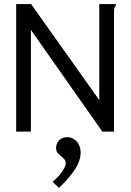

<svg xmlns="http://www.w3.org/2000/svg" viewBox="-20 -643 640 938"><path d="M59 -623H132L465 -154V-623H546V-616Q540 -610 538.5 -603Q537 -596 537 -579V0H480L131 -497V0H59ZM268 275 237 245Q265 222 283 196Q301 170 301 153Q301 140 289.5 130Q278 120 266 109Q254 98 254 81Q254 58 269 42.5Q284 27 310 27Q335 27 354.5 48Q374 69 374 102Q374 141 346.5 184Q319 227 268 275Z"/></svg>

Font: Inconsolata Expanded
Style: Regular
Weight: 400
Width: 7
Monospace: yes
Designer: Raph Levien, Cyreal, Brenton Simpson
Foundry: Raph Levien, Cyreal, Google
Version: Version 3.000; ttfautohint (v1.8.2.53-6de2)